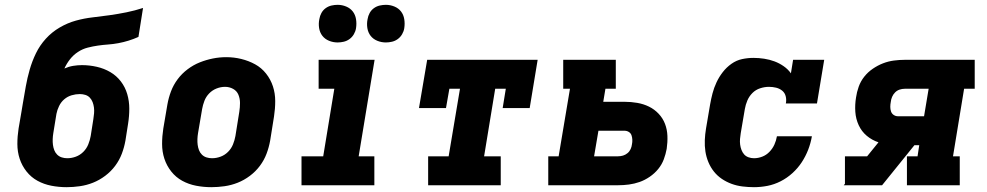

<svg xmlns="http://www.w3.org/2000/svg" viewBox="-20 -768 4090 796"><path d="M256 8Q224 8 193 2Q162 -4 135.5 -18.5Q109 -33 90 -57Q71 -81 61.5 -110Q52 -139 52 -171Q52 -203 57 -235L69 -305Q71 -314 72 -323Q73 -332 75 -341Q81 -376 87 -410Q93 -444 103 -479Q113 -514 129 -547Q145 -580 170 -607.5Q195 -635 227.5 -654Q260 -673 294.5 -682.5Q329 -692 364 -696Q399 -700 434.5 -705Q470 -710 504.5 -717Q539 -724 573 -735L554 -615Q534 -606 513 -599.5Q492 -593 470.5 -589Q449 -585 428 -583.5Q407 -582 386 -579Q365 -576 343.5 -570.5Q322 -565 303 -552.5Q284 -540 270 -522Q256 -504 247 -484Q265 -492 283.5 -495Q302 -498 320 -498Q351 -498 381.5 -491Q412 -484 437.5 -469Q463 -454 481 -430.5Q499 -407 507.5 -378Q516 -349 516 -317.5Q516 -286 511 -255L500 -185Q495 -157 485 -130.5Q475 -104 457.5 -80.5Q440 -57 416 -39Q392 -21 365.5 -10.5Q339 0 311 4Q283 8 256 8ZM259 -112Q277 -112 294.5 -118.5Q312 -125 325.5 -138.5Q339 -152 346 -169.5Q353 -187 356 -204L367 -274Q369 -286 370 -298.5Q371 -311 369.5 -322.5Q368 -334 364 -344.5Q360 -355 352.5 -363Q345 -371 334 -374.5Q323 -378 311 -378Q294 -378 277 -373Q260 -368 246.5 -356.5Q233 -345 225 -328.5Q217 -312 214 -296L201 -216Q199 -204 198.5 -191.5Q198 -179 199.5 -167.5Q201 -156 205 -145.5Q209 -135 217 -127Q225 -119 236 -115.5Q247 -112 259 -112Z M856 8Q824 8 793 2Q762 -4 735.5 -18.5Q709 -33 690 -57Q671 -81 661.5 -110Q652 -139 652 -171Q652 -203 657 -235L674 -335Q679 -363 689 -389.5Q699 -416 716.5 -439.5Q734 -463 758 -481Q782 -499 808.5 -509.5Q835 -520 862.5 -525.5Q890 -531 918 -531Q950 -531 980.5 -523.5Q1011 -516 1037.5 -501.5Q1064 -487 1083 -463Q1102 -439 1111.5 -410Q1121 -381 1121 -349Q1121 -317 1116 -285L1100 -185Q1095 -157 1085 -130.5Q1075 -104 1057.5 -80.5Q1040 -57 1016 -39Q992 -21 965.5 -10.5Q939 0 911 4Q883 8 856 8ZM859 -112Q877 -112 894.5 -118.5Q912 -125 925.5 -138.5Q939 -152 946 -169.5Q953 -187 956 -204L972 -304Q975 -323 975 -341Q975 -359 968.5 -375Q962 -391 946.5 -399.5Q931 -408 913 -408Q895 -408 877.5 -401Q860 -394 847 -380.5Q834 -367 827.5 -350Q821 -333 818 -316L801 -216Q799 -204 798.5 -191.5Q798 -179 799.5 -167.5Q801 -156 805 -145.5Q809 -135 817 -127Q825 -119 836 -115.5Q847 -112 859 -112Z M1230 0V-120H1320L1366 -400H1301V-520H1533L1467 -120H1532V0ZM1580 -592Q1561 -592 1544 -599Q1527 -606 1516.5 -619.5Q1506 -633 1503 -651.5Q1500 -670 1504 -689Q1506 -702 1512.5 -714Q1519 -726 1530 -734Q1541 -742 1554 -745Q1567 -748 1580 -748Q1598 -748 1615 -741Q1632 -734 1642.5 -720.5Q1653 -707 1656 -688.5Q1659 -670 1656 -651Q1654 -638 1647 -626Q1640 -614 1629 -606Q1618 -598 1605 -595Q1592 -592 1580 -592ZM1380 -592Q1361 -592 1344 -599Q1327 -606 1316.5 -619.5Q1306 -633 1303 -651.5Q1300 -670 1304 -689Q1306 -702 1312.5 -714Q1319 -726 1330 -734Q1341 -742 1354 -745Q1367 -748 1380 -748Q1398 -748 1415 -741Q1432 -734 1442.5 -720.5Q1453 -707 1456 -688.5Q1459 -670 1456 -651Q1454 -638 1447 -626Q1440 -614 1429 -606Q1418 -598 1405 -595Q1392 -592 1380 -592Z M1755 0V-120H1840L1887 -400H1843L1829 -320H1717L1751 -520H2209L2176 -320H2064L2077 -400H2033L1987 -120H2056V0Z M2253 0V-120H2296L2343 -400H2315V-520H2533V-400H2490L2481 -346H2569Q2596 -346 2622 -341.5Q2648 -337 2670.5 -326Q2693 -315 2710.5 -296.5Q2728 -278 2737 -254.5Q2746 -231 2747 -204.5Q2748 -178 2744 -151Q2740 -129 2732 -107.5Q2724 -86 2709 -67.5Q2694 -49 2673.5 -35Q2653 -21 2631.5 -13.5Q2610 -6 2587.5 -3Q2565 0 2542 0ZM2542 -120Q2553 -120 2563 -123Q2573 -126 2581.5 -133Q2590 -140 2594.5 -150Q2599 -160 2600 -170Q2602 -179 2601.5 -189Q2601 -199 2598 -207.5Q2595 -216 2587 -221Q2579 -226 2569 -226H2461L2443 -120Z M3106 8Q3082 8 3058 5Q3034 2 3012.5 -6Q2991 -14 2972.5 -26.5Q2954 -39 2940 -56.5Q2926 -74 2917 -95.5Q2908 -117 2904.5 -140Q2901 -163 2902 -187Q2903 -211 2907 -235L2924 -335Q2928 -358 2934 -381Q2940 -404 2950.5 -426.5Q2961 -449 2976.5 -469Q2992 -489 3012.5 -503.5Q3033 -518 3056.5 -523Q3080 -528 3104 -528Q3126 -528 3148.5 -524.5Q3171 -521 3191 -513.5Q3211 -506 3229 -493.5Q3247 -481 3259 -464L3268 -520H3397L3367 -339H3238Q3241 -354 3237.5 -368.5Q3234 -383 3223 -392Q3212 -401 3197.5 -404.5Q3183 -408 3168 -408Q3150 -408 3131.5 -402Q3113 -396 3099.5 -382.5Q3086 -369 3078.5 -351.5Q3071 -334 3068 -316L3051 -216Q3049 -204 3048 -192Q3047 -180 3048.5 -168.5Q3050 -157 3054 -146.5Q3058 -136 3065 -128Q3072 -120 3083 -116Q3094 -112 3106 -112Q3123 -112 3140 -118.5Q3157 -125 3170 -138.5Q3183 -152 3190.5 -168.5Q3198 -185 3201 -203H3346Q3341 -174 3330.5 -147Q3320 -120 3304 -95.5Q3288 -71 3265.5 -50.5Q3243 -30 3216.5 -16.5Q3190 -3 3162 2.5Q3134 8 3106 8Z M3478 0 3483 -6V-120H3575L3622 -178Q3595 -187 3573.5 -205Q3552 -223 3540 -249Q3528 -275 3526 -304.5Q3524 -334 3529 -364Q3532 -386 3540 -408.5Q3548 -431 3563 -450Q3578 -469 3598.5 -483Q3619 -497 3641 -505.5Q3663 -514 3686 -517Q3709 -520 3731 -520H4021V-400H3977L3931 -120H3959V0H3740V-120H3784L3791 -166H3771L3637 0ZM3703 -286H3811L3830 -400H3731Q3720 -400 3709.5 -396.5Q3699 -393 3691 -385Q3683 -377 3678.5 -366.5Q3674 -356 3673 -345Q3671 -335 3671 -325Q3671 -315 3674 -306Q3677 -297 3685 -291.5Q3693 -286 3703 -286Z"/></svg>

Font: Iosevka Etoile Heavy Oblique
Style: Regular
Weight: 900
Italic angle: -9°
Designer: Belleve Invis
Foundry: Belleve Invis
Version: Version 15.5.2; ttfautohint (v1.8.4)